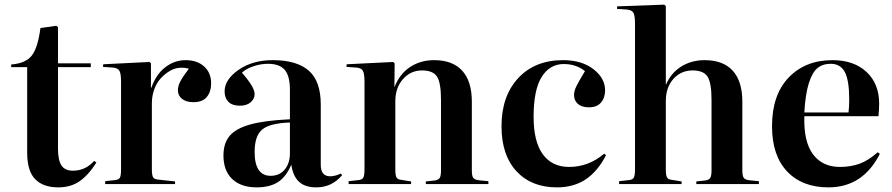

<svg xmlns="http://www.w3.org/2000/svg" viewBox="-20 -787 3815 821"><path d="M229 14.2Q164.6 14.2 130.4 -20.8Q96.2 -55.7 96.2 -134.8V-500H27.8V-511.2Q90.3 -516.1 116.2 -549.8Q142.1 -583.5 152.8 -667L220.2 -676.8L228 -670.9V-516.1H368.2V-500H228V-149.9Q228 -102.5 242.7 -79.8Q257.3 -57.1 292 -57.1Q345.2 -57.1 382.8 -99.1L392.1 -91.8Q358.4 -38.6 320.6 -12.2Q282.7 14.2 229 14.2Z M429.7 0V-12.2L472.7 -17.1Q488.3 -18.6 492.9 -27.6Q497.6 -36.6 497.6 -63V-437Q497.6 -471.2 491 -483.6Q484.4 -496.1 463.4 -498L420.4 -501L421.4 -512.2L619.6 -522L625.5 -516.1V-412.1H627.4Q647 -468.8 686.5 -499.3Q726.1 -529.8 773.4 -529.8Q823.2 -529.8 853 -502.7Q882.8 -475.6 882.8 -431.2Q882.8 -395 864.5 -372.6Q846.2 -350.1 807.6 -350.1Q775.4 -350.1 758.1 -364.5Q740.7 -378.9 740.7 -400.9Q740.7 -418.9 751 -438.7Q761.2 -458.5 787.6 -493.2Q766.6 -499 744.9 -496.8Q723.1 -494.6 702.4 -481.4Q681.6 -468.3 665.3 -449.7Q648.9 -431.2 639.2 -403.6Q629.4 -376 629.4 -345.2V-62Q629.4 -38.1 634.5 -29.3Q639.6 -20.5 656.7 -19L728.5 -11.2V0Z M1077.6 14.2Q1010.3 14.2 972.9 -21.5Q935.5 -57.1 935.5 -122.1Q935.5 -174.8 962.2 -206.3Q988.8 -237.8 1050.5 -254.9Q1112.3 -272 1219.7 -276.9V-402.8Q1219.7 -462.4 1197.5 -488.3Q1175.3 -514.2 1125.5 -514.2Q1094.7 -514.2 1063 -503.4Q1031.2 -492.7 1014.6 -476.1Q1068.8 -414.6 1068.8 -384.8Q1068.8 -364.3 1051.8 -349.6Q1034.7 -335 1005.9 -335Q973.6 -335 957 -351.3Q940.4 -367.7 940.4 -396Q940.4 -446.8 1000 -488.3Q1059.6 -529.8 1146.5 -529.8Q1249 -529.8 1300.3 -484.9Q1351.6 -439.9 1351.6 -339.8V-82Q1351.6 -33.2 1391.6 -33.2Q1413.1 -33.2 1437.5 -44.9L1442.9 -38.1Q1399.4 14.2 1332.5 14.2Q1283.7 14.2 1258.1 -10.3Q1232.4 -34.7 1225.6 -83Q1203.6 -30.8 1168.5 -8.3Q1133.3 14.2 1077.6 14.2ZM1137.7 -35.2Q1174.8 -35.2 1197.3 -61.8Q1219.7 -88.4 1219.7 -131.8V-263.2Q1134.8 -260.3 1101.8 -233.6Q1068.8 -207 1068.8 -137.2Q1068.8 -35.2 1137.7 -35.2Z M1470.7 0V-12.2L1513.7 -17.1Q1528.8 -18.6 1533.7 -27.8Q1538.6 -37.1 1538.6 -63V-437Q1538.6 -471.7 1532 -483.9Q1525.4 -496.1 1504.4 -498L1461.4 -501L1462.4 -512.2L1661.6 -522L1667.5 -516.1L1666.5 -416H1667.5Q1689.5 -471.7 1733.9 -500.7Q1778.3 -529.8 1836.4 -529.8Q1915.5 -529.8 1956.5 -484.6Q1997.6 -439.5 1997.6 -352.1V-58.1Q1997.6 -34.7 2003.7 -26.4Q2009.8 -18.1 2028.8 -16.1L2068.4 -12.2V0H1800.8V-11.2L1837.4 -15.1Q1854.5 -17.1 1860.1 -25.9Q1865.7 -34.7 1865.7 -58.1V-360.8Q1865.7 -433.1 1848.6 -459.5Q1831.5 -485.8 1784.7 -485.8Q1735.8 -485.8 1703.1 -448.7Q1670.4 -411.6 1670.4 -354V-61Q1670.4 -37.1 1675.5 -28.3Q1680.7 -19.5 1694.8 -18.1L1737.8 -11.2V0Z M2361.3 14.2Q2252.4 14.2 2188.5 -54.7Q2124.5 -123.5 2124.5 -247.1Q2124.5 -376 2195.8 -452.9Q2267.1 -529.8 2387.7 -529.8Q2467.8 -529.8 2517.6 -491.2Q2567.4 -452.6 2567.4 -400.9Q2567.4 -369.1 2550 -348.6Q2532.7 -328.1 2498.5 -328.1Q2467.8 -328.1 2451.2 -342.5Q2434.6 -356.9 2434.6 -381.8Q2434.6 -397.5 2444.6 -418.2Q2454.6 -439 2481.4 -482.9Q2443.8 -513.2 2390.6 -513.2Q2331.1 -513.2 2296.4 -458.3Q2261.7 -403.3 2261.7 -287.1Q2261.7 -181.6 2301 -127.4Q2340.3 -73.2 2413.6 -73.2Q2497.1 -73.2 2563.5 -129.9L2571.3 -123Q2535.6 -54.2 2484.4 -20Q2433.1 14.2 2361.3 14.2Z M2627.4 0V-12.2L2670.4 -17.1Q2685.5 -18.6 2690.4 -27.8Q2695.3 -37.1 2695.3 -63V-685.1Q2695.3 -719.7 2688.7 -731.9Q2682.1 -744.1 2661.1 -746.1L2618.2 -749L2619.1 -759.8L2820.3 -767.1L2827.1 -761.2V-425.8H2828.1Q2849.6 -475.6 2893.3 -502.7Q2937 -529.8 2993.2 -529.8Q3072.3 -529.8 3113.3 -484.6Q3154.3 -439.5 3154.3 -352.1V-58.1Q3154.3 -34.7 3160.4 -26.4Q3166.5 -18.1 3185.5 -16.1L3225.1 -12.2V0H2957.5V-11.2L2994.1 -15.1Q3011.2 -17.1 3016.8 -25.9Q3022.5 -34.7 3022.5 -58.1V-360.8Q3022.5 -433.1 3005.4 -459.5Q2988.3 -485.8 2941.4 -485.8Q2892.1 -485.8 2859.6 -449.7Q2827.1 -413.6 2827.1 -355V-61Q2827.1 -37.1 2832.3 -28.3Q2837.4 -19.5 2851.6 -18.1L2894.5 -11.2V0Z M3522.5 14.2Q3410.2 14.2 3345.7 -54Q3281.2 -122.1 3281.2 -247.1Q3281.2 -381.3 3352.5 -455.6Q3423.8 -529.8 3540 -529.8Q3630.9 -529.8 3685.1 -479.5Q3739.3 -429.2 3739.3 -344.2Q3739.3 -318.4 3736.3 -290H3419.4Q3416 -181.6 3456.3 -127.4Q3496.6 -73.2 3571.3 -73.2Q3617.2 -73.2 3655 -86.7Q3692.9 -100.1 3733.4 -136.2L3742.2 -128.9Q3669.4 14.2 3522.5 14.2ZM3419.4 -306.2H3608.4Q3611.3 -331.5 3611.3 -360.8Q3611.3 -443.8 3592.5 -479Q3573.7 -514.2 3532.2 -514.2Q3498 -514.2 3475.6 -495.8Q3453.1 -477.5 3438.5 -430.9Q3423.8 -384.3 3419.4 -306.2Z"/></svg>

Font: Display Semibold
Style: Regular
Weight: 600
Designer: Latin by Veronika Burian and Jose Scaglione. Greek by Irene Vlachou. Cyrillic by Vera Evstafieva.
Foundry: TypeTogether
Version: Version 3.002